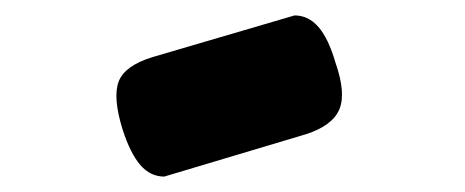

<svg xmlns="http://www.w3.org/2000/svg" viewBox="-20 -749 603 249"><path d="M193 -520Q175 -520 162 -535Q149 -550 139 -581Q126 -623 134 -643.5Q142 -664 178 -675L362 -729Q380 -729 393 -714Q406 -699 415 -668Q429 -628 420 -607Q411 -586 377 -575Z"/></svg>

Font: Fredoka Light
Style: Regular
Weight: 300
Designer: Ben Nathan
Foundry: Milena B. Brandão, Ben Nathan
Version: Version 2.001